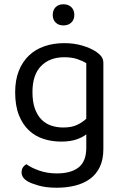

<svg xmlns="http://www.w3.org/2000/svg" viewBox="-20 -677 577 899"><path d="M384 -48Q367 -34 337.5 -24Q308 -14 267 -14Q223 -14 184 -26.5Q145 -39 115.5 -66.5Q86 -94 68.5 -138Q51 -182 51 -245Q51 -302 68 -345Q85 -388 115.5 -417Q146 -446 188 -460.5Q230 -475 281 -475Q327 -475 365.5 -463.5Q404 -452 430 -435Q445 -425 454.5 -412.5Q464 -400 464 -382V20Q464 70 447.5 104.5Q431 139 401.5 160.5Q372 182 332 192Q292 202 246 202Q195 202 159.5 191.5Q124 181 111 173Q81 156 81 130Q81 116 87.5 106.5Q94 97 104 92Q125 108 163 121.5Q201 135 246 135Q313 135 348.5 106.5Q384 78 384 15ZM276 -80Q316 -80 341.5 -92.5Q367 -105 384 -121V-381Q367 -392 341.5 -400.5Q316 -409 281 -409Q213 -409 172.5 -368Q132 -327 132 -246Q132 -201 143 -169.5Q154 -138 173.5 -118Q193 -98 219.5 -89Q246 -80 276 -80ZM328 -607Q328 -585 314 -571.5Q300 -558 277 -558Q254 -558 240.5 -571.5Q227 -585 227 -607Q227 -630 240.5 -643.5Q254 -657 277 -657Q300 -657 314 -643.5Q328 -630 328 -607Z"/></svg>

Font: Baloo 2
Style: Regular
Weight: 400
Designer: Sarang Kulkarni and Ek Type
Foundry: Ek Type
Version: Version 1.640;hotconv 1.0.111;makeotfexe 2.5.65597; ttfautoh